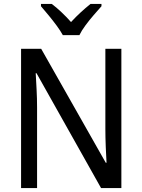

<svg xmlns="http://www.w3.org/2000/svg" viewBox="-20 -1015 730 984"><path d="M602 -51H498L167 -640H163Q165 -603 167.5 -556.5Q170 -510 170 -464V-51H88V-765H191L522 -181H526Q524 -212 522 -262Q520 -312 520 -353V-765H602ZM302 -835Q290 -857 270.5 -883.5Q251 -910 229.5 -936Q208 -962 190 -983V-995H245Q268 -978 294 -953.5Q320 -929 344 -902Q370 -930 394 -952Q418 -974 444 -995H500V-983Q483 -964 460.5 -938Q438 -912 418 -885Q398 -858 387 -835Z"/></svg>

Font: Noto Sans Tamil UI SemiCondensed
Style: Regular
Weight: 400
Width: 4
Designer: Jelle Bosma - Monotype Design Team
Foundry: Monotype Imaging Inc.
Version: Version 2.004; ttfautohint (v1.8.4.7-5d5b)